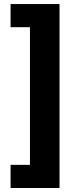

<svg xmlns="http://www.w3.org/2000/svg" viewBox="-20 -792 384 948"><path d="M32.2 136.2V22H127.9V-657.7H32.2V-772H273.9V136.2Z"/></svg>

Font: Inter Tight
Style: Bold
Weight: 700
Designer: Rasmus Andersson
Foundry: rsms
Version: Version 3.004; ttfautohint (v1.8.4.7-5d5b)